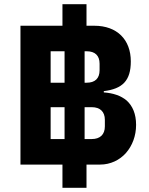

<svg xmlns="http://www.w3.org/2000/svg" viewBox="-20 -800 705 910"><path d="M390 90H276V-20H77V-678H276V-780H390V-678H427C535 -678 600 -612 600 -509C600 -417 560 -379 472 -368V-362C515 -359 553 -347 581 -323C608 -298 625 -261 625 -208C625 -156 607 -109 577 -75C547 -41 503 -20 455 -20H390ZM286 -408V-557H220V-408ZM381 -408H391C430 -408 452 -428 452 -467V-498C452 -537 430 -557 391 -557H381ZM286 -141V-292H220V-141ZM381 -141H415C454 -141 477 -162 477 -201V-232C477 -271 454 -292 415 -292H381Z"/></svg>

Font: Plexus Sans Bold
Style: Regular
Weight: 700
Version: Version 2.001;PS 002.001;hotconv 1.0.70;makeotf.lib2.5.58329